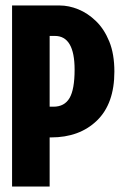

<svg xmlns="http://www.w3.org/2000/svg" viewBox="-20 -680 446 700"><path d="M24 0V-660H198Q231 -660 265.5 -646Q300 -632 330 -603Q360 -574 378.5 -528.5Q397 -483 397 -419Q397 -302 333.5 -240.5Q270 -179 166 -179H161V0ZM180 -549H161V-291H175Q215 -291 233.5 -322.5Q252 -354 252 -426Q252 -549 180 -549Z"/></svg>

Font: Bricolage Grotesque 96pt Condensed Bricolage Grotesque 48pt Condensed Regular
Style: Bold
Weight: 700
Width: 3
Designer: Mathieu Triay
Foundry: Atelier Triay
Version: Version 1.001; ttfautohint (v1.8.4.7-5d5b);gftools[0.9.33.de